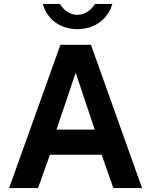

<svg xmlns="http://www.w3.org/2000/svg" viewBox="-20 -949 762 969"><path d="M547 -929H459C442 -899 408 -874 371 -874C330 -874 299 -901 283 -929H196C219 -847 288 -802 371 -802C457 -802 524 -851 547 -929ZM26 0H172L232 -168H493L552 0H697L439 -723H285ZM265 -295 362 -582 458 -295Z"/></svg>

Font: United Sans
Style: Bold
Weight: 700
Designer: Pablo Impallari, Rodrigo Fuenzalida (Modified by Dan O. Williams)
Version: Version 1.000;PS 001.000;hotconv 1.0.88;makeotf.lib2.5.64775